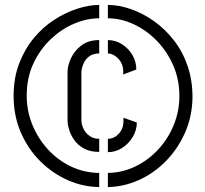

<svg xmlns="http://www.w3.org/2000/svg" viewBox="-20 -727 828 776"><path d="M381 29Q314 28 252.5 0.5Q191 -27 142 -76Q93 -125 64 -192Q35 -259 35 -339Q35 -412 57.5 -470.5Q80 -529 117 -573.5Q154 -618 200 -647.5Q246 -677 293 -692Q340 -707 381 -707V-653Q331 -653 280 -631.5Q229 -610 185.5 -569Q142 -528 115 -470.5Q88 -413 88 -340Q88 -279 110.5 -223.5Q133 -168 173 -124Q213 -80 266 -54.5Q319 -29 381 -28ZM416 29V-28Q475 -29 527.5 -54.5Q580 -80 620 -123.5Q660 -167 682.5 -222.5Q705 -278 705 -339Q705 -406 680 -463Q655 -520 613.5 -562.5Q572 -605 520.5 -629Q469 -653 416 -653V-707Q461 -707 509.5 -690Q558 -673 602.5 -641.5Q647 -610 682.5 -564.5Q718 -519 738 -461Q758 -403 758 -334Q757 -256 727.5 -190Q698 -124 649.5 -75Q601 -26 540.5 1Q480 28 416 29ZM478 -426V-437Q478 -461 468 -477Q458 -493 443.5 -502Q429 -511 416 -511V-565Q447 -565 473.5 -548Q500 -531 515.5 -504Q531 -477 531 -446ZM381 -113Q345 -113 320 -126.5Q295 -140 280.5 -160.5Q266 -181 259.5 -202.5Q253 -224 253 -241V-436Q253 -461 266.5 -491Q280 -521 308.5 -543Q337 -565 381 -565V-511Q355 -511 339 -498Q323 -485 316 -466.5Q309 -448 309 -434V-241Q309 -225 317 -207.5Q325 -190 341.5 -178Q358 -166 381 -166ZM416 -112V-166Q441 -166 460 -186.5Q479 -207 479 -237V-251L533 -232Q533 -201 516.5 -173.5Q500 -146 473.5 -129Q447 -112 416 -112Z"/></svg>

Font: Stick No Bills ExtraLight
Style: Regular
Weight: 400
Version: Version 2.000